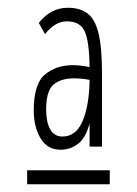

<svg xmlns="http://www.w3.org/2000/svg" viewBox="-20 -645 353 495"><path d="M136 -259Q102 -259 84.5 -288.5Q67 -318 67 -360Q67 -429 96 -453Q125 -477 168 -477Q188 -477 211 -472Q210 -540 198 -565Q186 -590 152 -590Q122 -590 96 -557L80 -586Q111 -625 155 -625Q186 -625 205.5 -610.5Q225 -596 234 -559Q243 -522 243 -454V-267H211V-327Q201 -289 181 -274Q161 -259 136 -259ZM99 -362Q99 -330 109.5 -311.5Q120 -293 141 -293Q176 -293 193 -333Q210 -373 211 -439Q202 -441 190.5 -442Q179 -443 171 -443Q137 -443 118 -427Q99 -411 99 -362ZM50 -206H263V-170H50Z"/></svg>

Font: Inconsolata ExtraCondensed Light
Style: Regular
Weight: 300
Width: 2
Monospace: yes
Designer: Raph Levien, Cyreal, Brenton Simpson
Foundry: Raph Levien, Cyreal, Google
Version: Version 3.100; ttfautohint (v1.8.4.7-5d5b)